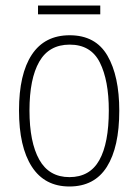

<svg xmlns="http://www.w3.org/2000/svg" viewBox="-20 -667 502 697"><path d="M413 -265Q413 -133 368 -61.5Q323 10 232 10Q142 10 95.5 -62Q49 -134 49 -266Q49 -398 95.5 -468.5Q142 -539 233 -539Q327 -539 370 -465Q413 -391 413 -265ZM87 -266Q87 -151 122.5 -87.5Q158 -24 232 -24Q306 -24 340.5 -85.5Q375 -147 375 -266Q375 -375 342.5 -440Q310 -505 233 -505Q158 -505 122.5 -443Q87 -381 87 -266ZM344 -647V-615H118V-647Z"/></svg>

Font: Noto Sans Telugu Condensed ExtraLight
Style: Regular
Weight: 200
Width: 3
Designer: Jelle Bosma - Monotype Design Team
Foundry: Monotype Imaging Inc.
Version: Version 2.005; ttfautohint (v1.8.4.7-5d5b)